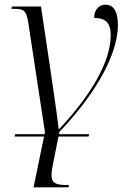

<svg xmlns="http://www.w3.org/2000/svg" viewBox="-20 -564 555 824"><path d="M43 22H169L124 240H274L276 230H267C220 230 201 222 201 187C201 177 203 164 206 147L231 22H360L363 12H233L235 2C365 -134 486 -312 486 -458C486 -517 466 -544 432 -544C409 -544 384 -526 384 -487C424 -487 456 -474 455 -412C455 -296 366 -151 234 -10H232C226 -62 211 -165 200 -240L156 -536H31L29 -526H42C81 -526 93 -519 101 -469L173 4L171 12H45Z"/></svg>

Font: Noto Serif Display Light
Style: Italic
Weight: 300
Italic angle: -12°
Designer: Monotype Design Team
Foundry: Monotype Imaging Inc.
Version: Version 2.009